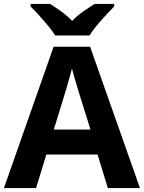

<svg xmlns="http://www.w3.org/2000/svg" viewBox="-20 -954 730 974"><path d="M527 0 475 -170H215L163 0H0L252 -717H437L690 0ZM387 -463Q382 -480 374 -506Q366 -532 358 -559Q350 -586 345 -606Q340 -586 331.5 -556.5Q323 -527 315.5 -500.5Q308 -474 304 -463L253 -297H439ZM260 -774Q246 -797 223.5 -824Q201 -851 177.5 -877Q154 -903 135 -921V-934H234Q260 -918 290 -896.5Q320 -875 346 -848Q372 -875 403 -896.5Q434 -918 460 -934H559V-921Q541 -903 517 -877Q493 -851 470.5 -824Q448 -797 434 -774Z"/></svg>

Font: Noto Sans Hanifi Rohingya
Style: Regular
Weight: 400
Designer: Monotype Design Team and DaltonMaag
Foundry: Google LLC
Version: Version 2.101